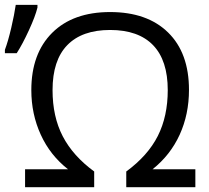

<svg xmlns="http://www.w3.org/2000/svg" viewBox="-34 -775 867 795"><path d="M421.9 -650.9Q305.7 -650.9 244.6 -588.1Q183.6 -525.4 183.6 -401.9Q183.6 -292 225.8 -210.7Q268.1 -129.4 356 -64.9V0H69.8V-74.2H247.6Q173.8 -131.8 134.8 -217.3Q95.7 -302.7 95.7 -401.9Q95.7 -553.2 182.1 -639.2Q268.6 -725.1 421.9 -725.1Q575.7 -725.1 662.1 -640.4Q748.5 -555.7 748.5 -402.8Q748.5 -301.8 710 -217.3Q671.4 -132.8 597.7 -74.2H774.9V0H488.8V-64.9Q578.1 -130.4 619.4 -211.9Q660.6 -293.5 660.6 -401.9Q660.6 -524.9 599.9 -587.9Q539.1 -650.9 421.9 -650.9ZM-13.7 -568.8Q-0.5 -604 12.5 -659.4Q25.4 -714.8 31.2 -754.9H121.1V-743.7Q112.3 -707.5 85.7 -649.7Q59.1 -591.8 35.2 -554.7H-13.7Z"/></svg>

Font: Zoram GWebM
Style: Regular
Weight: 400
Foundry: Ascender Corporation
Version: Version 1.000